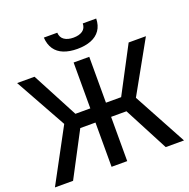

<svg xmlns="http://www.w3.org/2000/svg" viewBox="-156 -1072 1207 1223"><g transform="rotate(-20 447.5 -460.5)"><path d="M10 0 204 -360 11 -707H129L293 -396H394V-707H500V-396H603L767 -707H884L690 -360L885 0H761L604 -300H500V0H394V-300H291L133 0ZM447 -780Q394 -780 355 -795.5Q316 -811 294.5 -842.5Q273 -874 270 -921H361Q363 -888 386.5 -872Q410 -856 448 -856Q487 -856 510 -872Q533 -888 534 -921H625Q624 -874 602 -842.5Q580 -811 540.5 -795.5Q501 -780 447 -780Z"/></g></svg>

Font: Onest Medium
Style: Regular
Weight: 500
Designer: Dmitri Voloshin, Andrey Kudryavtsev
Foundry: Dmitri Voloshin, Andrey Kudryavtsev
Version: Version 1.000;gftools[0.9.33]